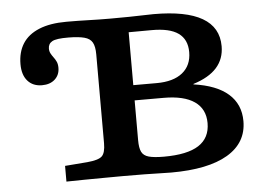

<svg xmlns="http://www.w3.org/2000/svg" viewBox="-45 -629 957 688"><g transform="rotate(-5 433.5 -285.5)"><path d="M366.8 -2.4Q339.5 -2.4 303.2 -2Q266.9 -1.6 230.9 -1.4Q194.8 -1.2 167.2 -0.4V-56.9L248.1 -63.3Q288.2 -66.9 300.8 -79Q313.4 -91.1 313.4 -125.8V-445.2Q313.4 -473.8 305.1 -488.3Q296.9 -502.9 276.4 -508.3Q255.9 -513.8 219.4 -514.1Q175.4 -514.5 160.7 -506.2Q146.1 -498 146.1 -480.5Q146.1 -470.9 150.3 -463Q154.5 -455.1 160.1 -447.8Q165.8 -440.5 170 -431.4Q174.2 -422.4 174.2 -409.5Q174.2 -383.8 156.9 -367.9Q139.5 -352 110.6 -352Q77.6 -352 58.7 -373.6Q39.8 -395.1 39.8 -433.7Q39.8 -477 59.3 -507.8Q78.9 -538.5 118.5 -554.7Q158 -571 217.1 -571Q259.5 -571 296.2 -569.8Q332.9 -568.5 376.9 -568.5H374.4Q412.8 -568.5 442.8 -569Q472.9 -569.4 495 -570.2Q517.1 -571 530.5 -571Q646.9 -571 705.2 -537.2Q763.5 -503.3 763.5 -435.5Q763.5 -389.9 735.6 -358.4Q707.7 -327 651 -309.3V-307.7Q733 -296.3 775.4 -259.2Q817.9 -222 817.9 -161.2Q817.9 -83.2 747.6 -41.6Q677.3 0 544.1 0Q527.5 0 503.9 -0.8Q480.3 -1.6 448.5 -2Q416.7 -2.4 375.1 -2.4ZM523.2 -58.9Q607.4 -58.9 648.3 -85.3Q689.3 -111.8 689.3 -165.3Q689.3 -216.1 651.3 -242.6Q613.3 -269 540.5 -269H407V-323.8H520.1Q580.3 -323.8 613.1 -350.2Q645.9 -376.7 645.9 -424.5Q645.9 -469.9 614.6 -492.4Q583.3 -514.9 518 -514.5L436 -514.1V-125.8Q436 -98.1 442.9 -83.8Q449.8 -69.5 468.7 -64.2Q487.6 -58.9 523.2 -58.9Z"/></g></svg>

Font: Playfair 5pt SemiExpanded Light
Style: Regular
Weight: 300
Width: 6
Designer: Claus Eggers Sørensen
Foundry: Claus Eggers Sørensen
Version: Version 2.203